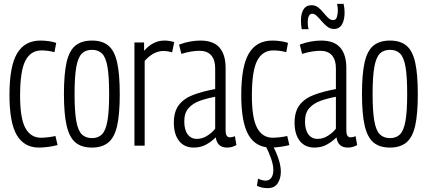

<svg xmlns="http://www.w3.org/2000/svg" viewBox="-20 -754 2213 994"><path d="M29 -262Q29 -411 68.5 -477.5Q108 -544 190 -544Q210 -544 232 -541Q254 -538 271 -532L262 -484Q228 -493 195 -493Q139 -493 111.5 -440Q84 -387 84 -259Q84 -141 111.5 -91Q139 -41 192 -41Q208 -41 229.5 -43.5Q251 -46 267 -50L278 -3Q260 2 233 6Q206 10 182 10Q105 10 67 -54.5Q29 -119 29 -262Z M311 -267Q311 -370 324.5 -430.5Q338 -491 370 -517.5Q402 -544 456 -544Q510 -544 541.5 -517.5Q573 -491 586.5 -430.5Q600 -370 600 -267Q600 -164 586.5 -103.5Q573 -43 541 -16.5Q509 10 456 10Q402 10 370.5 -16.5Q339 -43 325 -103.5Q311 -164 311 -267ZM366 -267Q366 -177 375 -127Q384 -77 404 -58Q424 -39 456 -39Q488 -39 507.5 -58Q527 -77 536 -127Q545 -177 545 -267Q545 -358 536.5 -407.5Q528 -457 508.5 -476.5Q489 -496 456 -496Q423 -496 403.5 -476.5Q384 -457 375 -407.5Q366 -358 366 -267Z M726 -534V-491Q772 -544 831 -544Q858 -544 882 -536L871 -483Q848 -490 825 -490Q801 -490 777.5 -478Q754 -466 729 -439V0H676V-534Z M880 -119Q880 -177 906.5 -211Q933 -245 981 -263Q1029 -281 1094 -293V-401Q1094 -444 1073.5 -467.5Q1053 -491 1013 -491Q995 -491 971.5 -487.5Q948 -484 919 -475L907 -523Q936 -534 964.5 -539Q993 -544 1017 -544Q1085 -544 1116.5 -507.5Q1148 -471 1148 -402V-81Q1148 -59 1154 -51Q1160 -43 1170 -43Q1183 -43 1196 -49L1204 -3Q1181 10 1156 10Q1104 10 1097 -43Q1075 -21 1047 -5.5Q1019 10 983 10Q934 10 907 -24.5Q880 -59 880 -119ZM934 -126Q934 -82 951.5 -58.5Q969 -35 999 -35Q1027 -35 1052.5 -51Q1078 -67 1094 -88V-253Q1051 -245 1014.5 -232Q978 -219 956 -194Q934 -169 934 -126Z M1229 -262Q1229 -411 1268.5 -477.5Q1308 -544 1390 -544Q1410 -544 1432 -541Q1454 -538 1471 -532L1462 -484Q1428 -493 1395 -493Q1339 -493 1311.5 -440Q1284 -387 1284 -259Q1284 -141 1311.5 -91Q1339 -41 1392 -41Q1408 -41 1429.5 -43.5Q1451 -46 1467 -50L1478 -3Q1460 2 1433 6Q1406 10 1382 10Q1305 10 1267 -54.5Q1229 -119 1229 -262ZM1316 171Q1338 181 1355 181Q1374 181 1384.5 166.5Q1395 152 1395 126Q1395 100 1383.5 67Q1372 34 1354 -1H1391Q1408 28 1421 66Q1434 104 1434 135Q1434 169 1418 194.5Q1402 220 1365 220Q1353 220 1339 217.5Q1325 215 1310 208Z M1505 -119Q1505 -177 1531.5 -211Q1558 -245 1606 -263Q1654 -281 1719 -293V-401Q1719 -444 1698.5 -467.5Q1678 -491 1638 -491Q1620 -491 1596.5 -487.5Q1573 -484 1544 -475L1532 -523Q1561 -534 1589.5 -539Q1618 -544 1642 -544Q1710 -544 1741.5 -507.5Q1773 -471 1773 -402V-81Q1773 -59 1779 -51Q1785 -43 1795 -43Q1808 -43 1821 -49L1829 -3Q1806 10 1781 10Q1729 10 1722 -43Q1700 -21 1672 -5.5Q1644 10 1608 10Q1559 10 1532 -24.5Q1505 -59 1505 -119ZM1559 -126Q1559 -82 1576.5 -58.5Q1594 -35 1624 -35Q1652 -35 1677.5 -51Q1703 -67 1719 -88V-253Q1676 -245 1639.5 -232Q1603 -219 1581 -194Q1559 -169 1559 -126ZM1542 -603Q1538 -625 1538 -647Q1538 -684 1551.5 -705.5Q1565 -727 1593 -727Q1613 -727 1627.5 -715.5Q1642 -704 1654.5 -688.5Q1667 -673 1679 -661.5Q1691 -650 1704 -650Q1720 -650 1724.5 -667Q1729 -684 1729 -700Q1729 -717 1725 -734H1759Q1764 -711 1764 -690Q1764 -651 1750.5 -627.5Q1737 -604 1708 -604Q1690 -604 1674.5 -616Q1659 -628 1645.5 -644Q1632 -660 1620 -671.5Q1608 -683 1597 -683Q1584 -683 1578.5 -670Q1573 -657 1573 -638Q1573 -617 1578 -603Z M1854 -267Q1854 -370 1867.5 -430.5Q1881 -491 1913 -517.5Q1945 -544 1999 -544Q2053 -544 2084.5 -517.5Q2116 -491 2129.5 -430.5Q2143 -370 2143 -267Q2143 -164 2129.5 -103.5Q2116 -43 2084 -16.5Q2052 10 1999 10Q1945 10 1913.5 -16.5Q1882 -43 1868 -103.5Q1854 -164 1854 -267ZM1909 -267Q1909 -177 1918 -127Q1927 -77 1947 -58Q1967 -39 1999 -39Q2031 -39 2050.5 -58Q2070 -77 2079 -127Q2088 -177 2088 -267Q2088 -358 2079.5 -407.5Q2071 -457 2051.5 -476.5Q2032 -496 1999 -496Q1966 -496 1946.5 -476.5Q1927 -457 1918 -407.5Q1909 -358 1909 -267Z"/></svg>

Font: Georama Condensed Light
Style: Regular
Weight: 300
Width: 3
Designer: Jean-Baptiste Levee
Foundry: Production Type
Version: Version 1.000